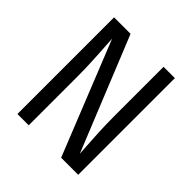

<svg xmlns="http://www.w3.org/2000/svg" viewBox="-184 -828 967 967"><g transform="rotate(45 300.0 -344.0)"><path d="M395 0 152.5 -605.5Q153 -594 154.8 -567.2Q156.5 -540.5 158.8 -503.8Q161 -467 162.5 -426Q164 -385 164 -345V0H83.5V-688.5H201L447.5 -80.5Q447 -95 444 -133.8Q441 -172.5 438.5 -227.5Q436 -282.5 436 -344V-688.5H516.5V0Z"/></g></svg>

Font: Fira Code Light
Style: Regular
Weight: 400
Monospace: yes
Version: Version 5.002